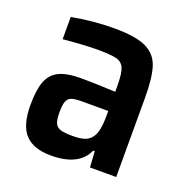

<svg xmlns="http://www.w3.org/2000/svg" viewBox="-101 -612 695 715"><g transform="rotate(20 247.0 -255.0)"><path d="M38 -143Q38 -203 51 -237Q64 -271 95 -286Q126 -301 182 -301Q228 -301 318 -297V-320Q318 -370 309 -390.5Q300 -411 277 -416.5Q254 -422 199 -422Q175 -422 136 -419.5Q97 -417 67 -414V-502Q150 -518 235 -518Q319 -518 360.5 -498.5Q402 -479 416 -436.5Q430 -394 430 -315V0H326L322 -63H316Q284 8 174 8Q104 8 71 -27.5Q38 -63 38 -143ZM301 -116Q318 -139 318 -201V-221H212Q185 -221 172 -216Q159 -211 154 -197Q149 -183 149 -153Q149 -125 155 -111.5Q161 -98 176.5 -93Q192 -88 226 -88Q254 -88 272 -94Q290 -100 301 -116Z"/></g></svg>

Font: Saira Semi Condensed Medium
Style: Regular
Weight: 500
Width: 4
Designer: Hector Gatti with collaboration of the Omnibus-Type team
Foundry: Omnibus-Type
Version: Version 1.001; ttfautohint (v1.8)